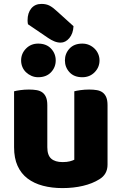

<svg xmlns="http://www.w3.org/2000/svg" viewBox="-20 -946 622 982"><path d="M123 -822Q121 -832 121 -842Q121 -880 140 -903Q159 -926 192 -926Q217 -926 234.5 -916.5Q252 -907 272 -888L356 -812Q354 -774 334.5 -751Q315 -728 290 -728Q274 -728 258 -734.5Q242 -741 226 -752ZM52 -479Q62 -482 83.5 -485Q105 -488 128 -488Q150 -488 167.5 -485Q185 -482 197 -473Q209 -464 215.5 -448.5Q222 -433 222 -408V-193Q222 -152 242 -134.5Q262 -117 300 -117Q323 -117 337.5 -121Q352 -125 360 -129V-479Q370 -482 391.5 -485Q413 -488 436 -488Q458 -488 475.5 -485Q493 -482 505 -473Q517 -464 523.5 -448.5Q530 -433 530 -408V-104Q530 -54 488 -29Q453 -7 404.5 4.5Q356 16 299 16Q245 16 199.5 4Q154 -8 121 -33Q88 -58 70 -97.5Q52 -137 52 -193ZM88 -637Q88 -672 113 -697.5Q138 -723 175 -723Q217 -723 241 -697.5Q265 -672 265 -637Q265 -602 241 -576.5Q217 -551 175 -551Q157 -551 141 -558Q125 -565 113 -576.5Q101 -588 94.5 -603.5Q88 -619 88 -637ZM312 -637Q312 -672 335.5 -697.5Q359 -723 401 -723Q420 -723 436 -716Q452 -709 464 -697Q476 -685 482.5 -669.5Q489 -654 489 -637Q489 -602 464 -576.5Q439 -551 401 -551Q359 -551 335.5 -576.5Q312 -602 312 -637Z"/></svg>

Font: Baloo Tammudu
Style: Regular
Weight: 400
Designer: Omkar Shende and Ek Type
Foundry: Ek Type
Version: Version 1.007;PS 1.000;hotconv 1.0.88;makeotf.lib2.5.647800